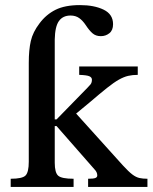

<svg xmlns="http://www.w3.org/2000/svg" viewBox="-20 -734 600 754"><path d="M269 0H22V-32Q68 -32 80.5 -45Q93 -58 93 -99V-487Q93 -538 101 -573Q109 -608 135 -642Q161 -677 198 -695.5Q235 -714 294 -714Q350 -714 387 -696Q424 -678 424 -639Q424 -615 409.5 -603.5Q395 -592 376 -592Q356 -592 343 -603.5Q330 -615 317 -635Q305 -653 291 -663Q277 -673 257 -673Q227 -673 211.5 -651.5Q196 -630 195 -579V-265H202L324 -390Q329 -395 335 -402Q341 -409 341 -421Q341 -430 331 -434.5Q321 -439 291 -440V-473H521V-440Q500 -440 483 -436Q466 -432 446.5 -421Q427 -410 400 -388.5Q373 -367 331 -331L279 -288L463 -84Q485 -60 499.5 -49Q514 -38 527.5 -35Q541 -32 559 -32V0H326V-32Q347 -32 354.5 -35Q362 -38 362 -45Q362 -58 351 -69L202 -239H195V-95Q195 -56 208.5 -44Q222 -32 269 -32Z"/></svg>

Font: STIX Two Text Medium
Style: Regular
Weight: 500
Designer: Ross Mills, John Hudson & Paul Hanslow, Tiro Typeworks Ltd; with prior portions MicroPress Inc., and Coen Hoffman.
Foundry: Tiro Typeworks Ltd
Version: Version 2.13 b171